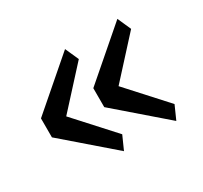

<svg xmlns="http://www.w3.org/2000/svg" viewBox="-95 -616 703 664"><g transform="rotate(-30 256.5 -284.0)"><path d="M228 -80.1 252 -133.8 115.2 -284.2 252 -434.1 228 -487.8 36.1 -321.8V-246.1ZM437 -80.1 460.9 -133.8 324.2 -284.2 460.9 -434.1 437 -487.8 245.1 -321.8V-246.1Z"/></g></svg>

Font: Plexus Sans
Style: Regular
Weight: 400
Version: Version 2.001;PS 002.001;hotconv 1.0.70;makeotf.lib2.5.58329